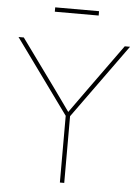

<svg xmlns="http://www.w3.org/2000/svg" viewBox="-60 -942 715 988"><g transform="rotate(5 298.0 -448.0)"><path d="M287.1 0V-344.7L9.8 -727.5H37.1L213.4 -484.4Q234.9 -454.6 256.1 -424.8Q277.3 -395 298.3 -365.7Q319.3 -395 340.6 -424.8Q361.8 -454.6 383.3 -484.4L558.6 -727.5H585.9L309.6 -344.7V0ZM411.1 -896V-873.5H184.6V-896Z"/></g></svg>

Font: Inter Display Thin
Style: Regular
Weight: 100
Designer: Rasmus Andersson
Foundry: rsms
Version: Version 4.000;git-a52131595